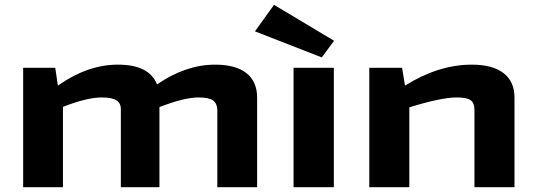

<svg xmlns="http://www.w3.org/2000/svg" viewBox="-20 -776 2218 796"><path d="M872 -508Q957 -508 1001.5 -473Q1046 -438 1046 -371V0H881V-320Q880 -348 862.5 -360Q845 -372 803 -372Q744 -372 641 -332V0H481V-320Q482 -348 463 -360Q444 -372 402 -372Q341 -372 241 -333V0H76V-495H209L220 -421Q343 -508 469 -508Q599 -508 631 -426Q750 -508 872 -508Z M1365 -607 1314 -538 1037 -646 1116 -756ZM1364 0H1197V-495H1364Z M1936 -508Q2022 -508 2067.5 -473Q2113 -438 2113 -371V0H1947V-320Q1947 -350 1930.5 -361Q1914 -372 1874 -372Q1809 -372 1677 -331V0H1511V-495H1647L1659 -421Q1798 -508 1936 -508Z"/></svg>

Font: Exo 2 Expanded
Style: Bold
Weight: 700
Width: 7
Designer: Natanael Gama
Version: Version 1.001;PS 001.001;hotconv 1.0.70;makeotf.lib2.5.58329